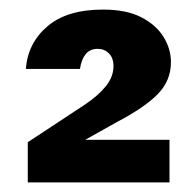

<svg xmlns="http://www.w3.org/2000/svg" viewBox="-20 -733 410 401"><path d="M38 -352V-436L158 -515Q186 -534 201.5 -553.5Q217 -573 217 -595Q217 -612 207.5 -621.5Q198 -631 184 -631Q168 -631 159 -620Q150 -609 147 -589H34Q38 -643 79 -678Q120 -713 195 -713Q244 -713 275 -697Q306 -681 321.5 -656Q337 -631 337 -603Q337 -565 310 -537Q283 -509 224 -478L158 -441H334V-352Z"/></svg>

Font: DM Sans 24pt Black
Style: Regular
Weight: 900
Designer: Colophon Foundry, Jonny Pinhorn
Foundry: Colophon Foundry
Version: Version 4.004;gftools[0.9.30]